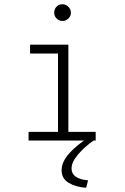

<svg xmlns="http://www.w3.org/2000/svg" viewBox="-20 -664 590 907"><path d="M115 0V-41H254V-411H122V-453H303V-41H432V0ZM275 -565Q259 -565 247.5 -576.5Q236 -588 236 -604Q236 -621 247 -632.5Q258 -644 275 -644Q291 -644 303 -632Q315 -620 315 -604Q315 -588 303 -576.5Q291 -565 275 -565ZM396 188 387 223Q339 220 305 200Q271 180 271 140Q271 100 308 59.5Q345 19 398 -14L422 0Q379 30 348.5 66Q318 102 318 132Q318 181 396 188Z"/></svg>

Font: Inconsolata SemiExpanded Light
Style: Regular
Weight: 300
Width: 6
Monospace: yes
Designer: Raph Levien, Cyreal, Brenton Simpson
Foundry: Raph Levien, Cyreal, Google
Version: Version 3.001; ttfautohint (v1.8.2.53-6de2)